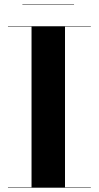

<svg xmlns="http://www.w3.org/2000/svg" viewBox="-20 -872 458 892"><path d="M17 0V-2H126.5V-748H17V-750H402V-748H282V-2H402V0ZM84 -850V-852H324V-850Z"/></svg>

Font: Bodoni Moda 96pt
Style: Bold
Weight: 700
Version: Version 2.005